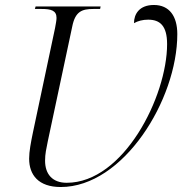

<svg xmlns="http://www.w3.org/2000/svg" viewBox="-20 -740 739 771"><path d="M224 11C475 11 692 -339 692 -603C692 -675 660 -720 598 -720C539 -720 518 -683 518 -647C534 -656 553 -661 575 -661C622 -661 651 -637 651 -563C651 -352 476 -6 248 -6C191 -6 161 -40 161 -95C161 -122 166 -143 172 -173L270 -633C282 -694 309 -704 355 -704H382L384 -714H123L120 -704H147C185 -704 207 -698 207 -668C207 -659 204 -643 201 -627L112 -207C104 -168 97 -132 97 -103C97 -38 134 11 224 11Z"/></svg>

Font: Noto Serif Display Light
Style: Italic
Weight: 300
Italic angle: -12°
Designer: Monotype Design Team
Foundry: Monotype Imaging Inc.
Version: Version 2.009